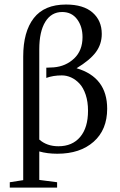

<svg xmlns="http://www.w3.org/2000/svg" viewBox="-20 -671 532 852"><path d="M23.4 161.6V137.7L83 128.4V-419.9Q83 -530.3 129.9 -590.6Q176.8 -650.9 272.9 -650.9Q350.1 -650.9 390.9 -615.2Q431.6 -579.6 431.6 -520.5Q431.6 -475.1 405.5 -439.7Q379.4 -404.3 319.8 -368.2Q455.6 -328.1 455.6 -188.5Q455.6 -95.2 395.5 -42Q335.4 11.2 234.4 11.2Q189.9 11.2 154.3 1V127.4L233.4 137.7V161.6ZM154.3 -452.1V-51.8Q188 -22 239.3 -22Q300.8 -22 335.7 -63.2Q370.6 -104.5 370.6 -179.7Q370.6 -219.7 360.1 -251Q349.6 -282.2 332.5 -300.3Q315.4 -318.4 295.4 -327.4Q275.4 -336.4 254.4 -336.4Q215.8 -336.4 185.5 -325.2V-370.6L218.3 -372.1Q272 -376.5 309.1 -411.6Q346.2 -446.8 346.2 -506.3Q346.2 -553.2 322.3 -585.4Q298.3 -617.7 255.9 -617.7Q208 -617.7 181.2 -574.5Q154.3 -531.2 154.3 -452.1Z"/></svg>

Font: Elstob 18pt
Style: Regular
Weight: 400
Designer: Peter S. Baker
Version: Version 1.015